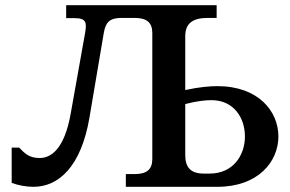

<svg xmlns="http://www.w3.org/2000/svg" viewBox="-20 -720 1118 740"><path d="M815 -700H235V-650H269C312 -650 315 -633 308 -593L253 -285C228 -140 173 -111 133 -111C93 -111 76 -128 54 -151H25V-15C53 -5 82 0 109 0C206 0 293 -78 325 -268L380 -593C387 -633 401 -651 449 -651H498C546 -651 567 -633 567 -593V-107C567 -67 546 -49 498 -49H465V0H818C975 0 1053 -97 1053 -194C1053 -292 975 -388 818 -388C791 -388 749 -385 694 -373V-580C694 -629 721 -651 782 -651H815ZM694 -122V-319C740 -331 774 -334 795 -334C881 -334 924 -266 924 -194C924 -122 879 -51 788 -51H765C716 -51 694 -74 694 -122Z"/></svg>

Font: LT Superior Serif Semibold
Style: Regular
Weight: 600
Designer: Daniel Lyons
Foundry: LyonsType
Version: Version 2.120;FEAKit 1.0